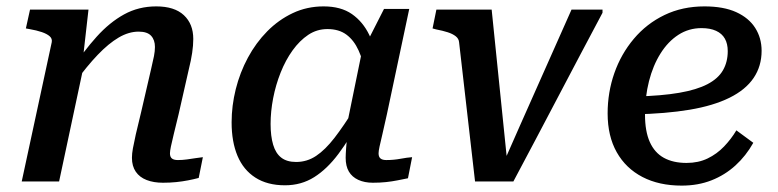

<svg xmlns="http://www.w3.org/2000/svg" viewBox="-20 -568 2435 601"><path d="M48 0H165L246 -380L240 -388L257 -538H74L61 -479L72 -477Q95 -473 111 -467.5Q127 -462 135.5 -454.5Q144 -447 142 -436ZM539 -210 571 -351Q578 -379 581.5 -402.5Q585 -426 585 -446Q585 -493 555.5 -520.5Q526 -548 469 -548Q414 -548 368.5 -523Q323 -498 282.5 -453Q242 -408 203 -349L215 -310Q252 -361 286 -396.5Q320 -432 351.5 -450.5Q383 -469 414 -469Q441 -469 453 -456Q465 -443 465 -421Q465 -408 462 -392.5Q459 -377 453 -352L422 -218Q411 -174 405 -147Q399 -120 396 -103.5Q393 -87 393 -74Q393 -48 405 -30.5Q417 -13 439 -4.5Q461 4 490 4Q512 4 531.5 2Q551 0 569 -3.5Q587 -7 602 -11L615 -76Q605 -75 592.5 -73Q580 -71 565.5 -69Q551 -67 537 -67Q524 -67 518 -72Q512 -77 512 -88Q512 -95 515 -109.5Q518 -124 524 -148.5Q530 -173 539 -210Z M1164 -364 1125 -334Q1117 -378 1102.5 -410Q1088 -442 1064.5 -459.5Q1041 -477 1005 -477Q972 -477 945 -459Q918 -441 896 -410.5Q874 -380 858.5 -341Q843 -302 835 -260.5Q827 -219 827 -180Q827 -142 835 -115Q843 -88 860.5 -74.5Q878 -61 907 -61Q941 -61 969.5 -80Q998 -99 1027 -136.5Q1056 -174 1090 -229L1109 -198Q1075 -134 1039.5 -86.5Q1004 -39 963.5 -13.5Q923 12 872 12Q817 12 779.5 -12Q742 -36 723.5 -80Q705 -124 705 -185Q705 -237 718 -289Q731 -341 756 -387.5Q781 -434 816.5 -470Q852 -506 896.5 -527Q941 -548 993 -548Q1047 -548 1081.5 -524Q1116 -500 1136 -458.5Q1156 -417 1164 -364ZM1261 -540 1191 -210Q1183 -173 1177 -148Q1171 -123 1168 -109Q1165 -95 1165 -88Q1165 -77 1171 -72Q1177 -67 1189 -67Q1212 -67 1233.5 -71Q1255 -75 1270 -76L1257 -10Q1242 -7 1224.5 -3.5Q1207 0 1188 2Q1169 4 1147 4Q1121 4 1101.5 -5Q1082 -14 1072 -31Q1062 -48 1062 -74Q1062 -84 1063.5 -105.5Q1065 -127 1068 -157L1060 -148L1114 -412L1121 -420L1182 -540Z M1519 -538H1346L1334 -479L1345 -476Q1366 -472 1381.5 -467Q1397 -462 1406.5 -454.5Q1416 -447 1417 -436L1467 0H1587Q1622 -66 1657 -132Q1692 -198 1726.5 -264Q1761 -330 1796 -396Q1831 -462 1866 -528V-538H1769Q1742 -477 1715 -416.5Q1688 -356 1661 -295Q1634 -234 1607 -173.5Q1580 -113 1553 -51L1570 -39Z M2114 13Q2043 13 1991 -14Q1939 -41 1910.5 -91.5Q1882 -142 1882 -213Q1882 -279 1903 -339Q1924 -399 1964 -446.5Q2004 -494 2060 -521Q2116 -548 2185 -548Q2245 -548 2284.5 -530Q2324 -512 2344 -480.5Q2364 -449 2364 -409Q2364 -361 2339 -324Q2314 -287 2263.5 -262Q2213 -237 2138.5 -224.5Q2064 -212 1965 -210L1971 -266Q2051 -268 2106 -277.5Q2161 -287 2194.5 -304.5Q2228 -322 2243 -348Q2258 -374 2258 -408Q2258 -431 2249 -447Q2240 -463 2221.5 -471.5Q2203 -480 2176 -480Q2136 -480 2103.5 -459Q2071 -438 2047.5 -400.5Q2024 -363 2011.5 -314Q1999 -265 1999 -209Q1999 -157 2014 -123.5Q2029 -90 2058 -74Q2087 -58 2129 -58Q2166 -58 2195 -72Q2224 -86 2246.5 -109.5Q2269 -133 2285 -160L2338 -121Q2315 -80 2282 -50Q2249 -20 2207 -3.5Q2165 13 2114 13Z"/></svg>

Font: Roboto Serif Medium
Style: Italic
Weight: 500
Italic angle: -10°
Designer: Greg Gazdowicz
Foundry: Commercial Type
Version: Version 1.008